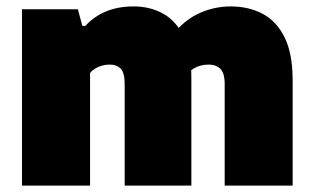

<svg xmlns="http://www.w3.org/2000/svg" viewBox="-20 -579 978 599"><path d="M48.5 0V-550H223L237 -498H246Q273.5 -528 311.2 -543.5Q349 -559 397 -559Q448 -559 488.8 -536.5Q529.5 -514 553.2 -464.8Q577 -415.5 577 -335.5V0H369V-316Q369 -351.5 356.8 -364.5Q344.5 -377.5 322 -377.5Q309.5 -377.5 298 -374.2Q286.5 -371 277 -365.2Q267.5 -359.5 261 -351.5V0ZM681 0V-316Q681 -351.5 667.2 -364.5Q653.5 -377.5 631 -377.5Q617 -377.5 605.2 -374.2Q593.5 -371 584 -365.2Q574.5 -359.5 567.5 -351.5L527.5 -481Q562.5 -521.5 607.2 -540.2Q652 -559 699.5 -559Q755.5 -559 799.2 -536Q843 -513 868 -462.2Q893 -411.5 893 -328V0Z"/></svg>

Font: Encode Sans Condensed Thin Black
Style: Regular
Weight: 900
Version: Version 3.002